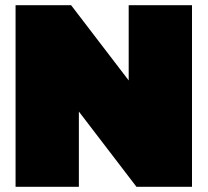

<svg xmlns="http://www.w3.org/2000/svg" viewBox="-20 -720 800 740"><path d="M40 0V-700H254L476 -410V-700H720V0H506L284 -290V0Z"/></svg>

Font: Golos Text Black
Style: Regular
Weight: 900
Designer: A.Korolkova, Vitaly Kuzmin
Foundry: ParaType Ltd
Version: Version 2.004